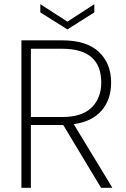

<svg xmlns="http://www.w3.org/2000/svg" viewBox="-20 -894 601 914"><path d="M462 -501Q462 -662 275 -662H127V-337H277Q370 -337 416 -382Q462 -427 462 -501ZM82 -702H275Q392 -702 450.5 -647Q509 -592 509 -501Q509 -420 463.5 -367.5Q418 -315 331 -303L515 0H461L281 -299H277H127V0H82ZM301 -791 429 -874V-835L301 -754L172 -835V-874Z"/></svg>

Font: Poppins ExtraLight
Style: Regular
Weight: 275
Designer: Ninad Kale (Devanagari), Jonny Pinhorn (Latin)
Foundry: Indian Type Foundry
Version: Version 3.200;PS 1.000;hotconv 16.6.54;makeotf.lib2.5.65590